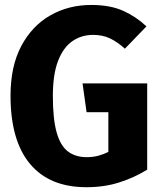

<svg xmlns="http://www.w3.org/2000/svg" viewBox="-20 -749 655 786"><path d="M333.8 17.4Q182.6 17.4 102.8 -78.2Q23.1 -173.8 23.1 -356.9Q23.1 -477.9 67.2 -560.8Q111.3 -643.6 186.2 -686.2Q261 -728.7 353.3 -728.7Q431.3 -728.7 484.6 -704.6Q537.9 -680.5 579.5 -641L491.3 -549.7Q459 -578.5 429.2 -592.3Q399.5 -606.2 361.5 -606.2Q313.8 -606.2 276.7 -580.8Q239.5 -555.4 217.9 -500.3Q196.4 -445.1 196.4 -355.9Q196.4 -263.1 211.5 -208.2Q226.7 -153.3 257.4 -129.5Q288.2 -105.6 335.4 -105.6Q360.5 -105.6 382.6 -111.5Q404.6 -117.4 423.6 -127.2V-289.7H334.4L317.9 -407.7H582.6V-54.4Q529.2 -21.5 467.9 -2.1Q406.7 17.4 333.8 17.4Z"/></svg>

Font: FiraCode Nerd Font
Style: Bold
Weight: 700
Designer: Carrois Corporate, Edenspiekermann AG, Nikita Prokopov
Foundry: Carrois Corporate, Edenspiekermann AG, Nikita Prokopov
Version: Version 6.002;Nerd Fonts 2.1.0